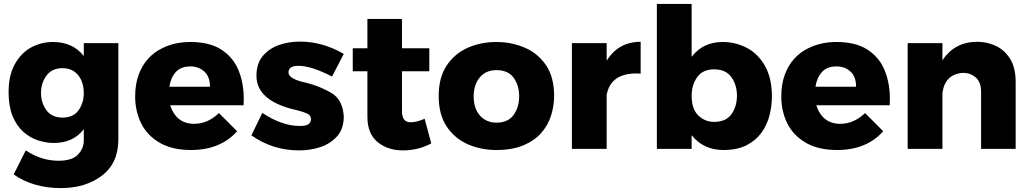

<svg xmlns="http://www.w3.org/2000/svg" viewBox="-20 -762 5273 983"><path d="M292 201Q150 201 50 131L112 8Q192 61 279 61Q349 61 379 29.5Q409 -2 409 -43V-101Q356 -30 255 -30Q215 -30 174 -43.5Q133 -57 98.5 -88Q64 -119 44 -169Q24 -219 24 -291Q24 -375 55 -432Q88 -491.5 139.8 -519.2Q191.5 -547 251 -547Q353 -547 409 -475V-541H586V-48Q586 73 502 137Q418 201 292 201ZM300 -160Q356 -160 382.5 -198Q409 -236 409 -286Q409 -321 396.8 -349.8Q384.5 -378.5 360.2 -395.8Q336 -413 300 -413Q246 -413 218 -375Q190 -337 190 -286Q190 -236 217.5 -198Q245 -160 300 -160Z M958 6Q863 6 799.5 -30Q733 -68.5 702.5 -131Q672 -193.5 672 -268Q672 -331 689.8 -379.2Q707.5 -427.5 738.5 -461.5Q769.5 -495.5 811 -515.5Q875 -547 954 -547Q1051 -547 1111 -509.5Q1173 -470 1200.5 -403.8Q1228 -337.5 1228 -256L1227 -223H851Q883 -128 974 -128Q1043 -128 1101 -183L1194 -90Q1108 6 958 6ZM1055 -318Q1055 -369.5 1026 -395.8Q997 -422 955 -422Q906 -422 880 -393Q854 -364 847 -318Z M1511 8Q1376 8 1267 -69L1323 -184Q1424 -117 1515 -117Q1545 -117 1558.5 -125.5Q1572 -134 1572 -152Q1572 -172 1552 -181Q1532 -190 1499 -198Q1293 -244 1293 -374Q1293 -434 1323 -472.5Q1357 -513.5 1407.2 -531.2Q1457.5 -549 1515 -549Q1632 -549 1740 -486L1680 -370Q1574 -425 1508 -425Q1457 -425 1457 -391Q1457 -357 1549 -338Q1617 -321 1676 -286.5Q1735 -252 1740 -166Q1740 -105 1708.5 -67Q1673 -26.5 1621 -9.2Q1569 8 1511 8Z M2042 8Q1966 8 1913.5 -34.5Q1861 -77 1861 -165V-397H1786V-515H1861V-665H2038V-515H2178V-397H2038V-193Q2038 -136 2082 -136Q2114 -136 2154 -154L2188 -28Q2122 8 2042 8Z M2521 6Q2443 6 2376 -23Q2309 -52 2267.5 -113.5Q2226 -175 2226 -271Q2226 -363 2265.5 -424.5Q2308 -488.5 2375.5 -517.8Q2443 -547 2521 -547Q2598.5 -547 2666.2 -518.2Q2734 -489.5 2777 -426Q2817 -365 2817 -271Q2817 -219.5 2801.2 -170Q2785.5 -120.5 2750.8 -81Q2716 -41.5 2659.2 -17.8Q2602.5 6 2521 6ZM2521 -134Q2581 -134 2609.5 -173.5Q2638 -213 2638 -269Q2638 -324 2610 -363.5Q2582 -403 2521 -403Q2483.5 -403 2457.8 -385.2Q2432 -367.5 2418.5 -337.2Q2405 -307 2405 -269Q2405 -225 2420.5 -195Q2436 -165 2462.2 -149.5Q2488.5 -134 2521 -134Z M3086 0H2908V-541H3086V-451Q3146 -548 3260 -548V-385L3239 -386Q3106 -386 3086 -276Z M3684 6Q3581 6 3521 -70V0H3343V-742H3521V-471Q3579 -547 3680 -547Q3746.5 -547 3804.5 -516.5Q3862.5 -486 3898.5 -421Q3932 -359 3932 -268Q3932 -219 3919.5 -170.5Q3907 -122 3878.2 -82.2Q3849.5 -42.5 3801.8 -18.2Q3754 6 3684 6ZM3636 -138Q3697 -138 3725 -177.5Q3753 -217 3753 -272Q3753 -327 3724.5 -367Q3696 -407 3636 -407Q3578 -407 3549.5 -367Q3521 -327 3521 -272Q3521 -204 3555 -171Q3589 -138 3636 -138Z M4266 6Q4171 6 4107.5 -30Q4041 -68.5 4010.5 -131Q3980 -193.5 3980 -268Q3980 -331 3997.8 -379.2Q4015.5 -427.5 4046.5 -461.5Q4077.5 -495.5 4119 -515.5Q4183 -547 4262 -547Q4359 -547 4419 -509.5Q4481 -470 4508.5 -403.8Q4536 -337.5 4536 -256L4535 -223H4159Q4191 -128 4282 -128Q4351 -128 4409 -183L4502 -90Q4416 6 4266 6ZM4363 -318Q4363 -369.5 4334 -395.8Q4305 -422 4263 -422Q4214 -422 4188 -393Q4162 -364 4155 -318Z M5180 0H5003V-290Q5003 -342 4975.5 -365.5Q4948 -389 4911 -389Q4818 -383 4805 -286V0H4627V-541H4805V-453Q4867 -548 4984 -548Q5033.5 -548 5078.2 -527.2Q5123 -506.5 5152.5 -459.5Q5180 -414 5180 -341Z"/></svg>

Font: Argentum Novus
Style: Bold
Weight: 700
Designer: Julieta Ulanovsky (font) & Cristiano Sobral (main changes)
Foundry: Julieta Ulanovsky (font) & Cristiano Sobral (main changes)
Version: Version 3.00;November 27, 2020;FontCreator 13.0.0.2655 64-bi